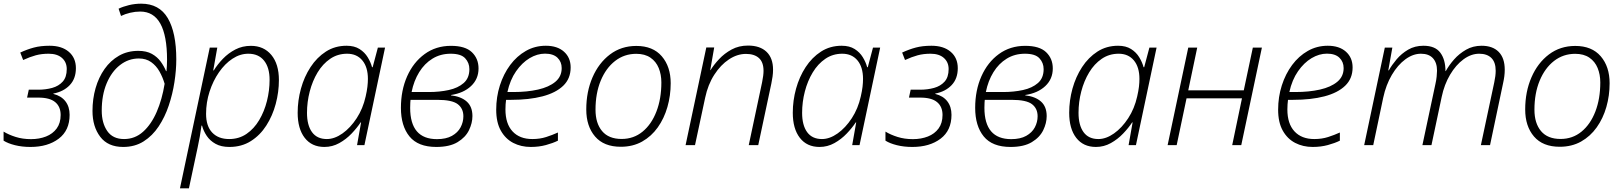

<svg xmlns="http://www.w3.org/2000/svg" viewBox="-20 -790 8833 1045"><path d="M146 9.8Q99.6 9.8 61.5 0.2Q23.4 -9.3 -0.5 -24.4V-73.7Q27.3 -56.6 65.2 -44.7Q103 -32.7 148.9 -32.7Q193.8 -32.7 230.5 -47.1Q267.1 -61.5 288.6 -90.8Q310.1 -120.1 310.1 -164.1Q310.1 -209.5 280.5 -234.1Q251 -258.8 188.5 -258.8H127.4L136.7 -301.8H188.5Q228.5 -301.8 263.9 -311.5Q299.3 -321.3 321.3 -345.7Q343.3 -370.1 343.3 -414.1Q343.3 -451.7 317.4 -474.6Q291.5 -497.6 245.1 -497.6Q206.1 -497.6 174.6 -489Q143.1 -480.5 106 -463.4L90.3 -503.9Q127.9 -521.5 164.6 -531.2Q201.2 -541 250 -541Q315.9 -541 354.5 -508.1Q393.1 -475.1 393.1 -418.9Q393.1 -361.8 359.6 -326.7Q326.2 -291.5 270.5 -280.8V-278.8Q313.5 -268.1 336.2 -238.5Q358.9 -209 358.9 -165Q358.9 -80.1 299.6 -35.2Q240.2 9.8 146 9.8Z M650.4 9.8Q567.4 9.8 525.4 -45.7Q483.4 -101.1 483.4 -186Q483.4 -251.5 500.2 -310.3Q517.1 -369.1 549.3 -414.8Q581.5 -460.4 627.7 -486.8Q673.8 -513.2 732.9 -513.2Q777.3 -513.2 806.9 -496.6Q836.4 -480 854.7 -454.6Q873 -429.2 883.8 -402.8H886.2Q887.2 -413.6 888.2 -430.7Q889.2 -447.8 889.2 -464.4Q889.2 -727.1 743.2 -727.1Q715.8 -727.1 688.2 -720.5Q660.6 -713.9 638.7 -703.1L625.5 -742.7Q649.9 -754.4 682.1 -762.2Q714.4 -770 748.5 -770Q846.7 -770 893.1 -691.4Q939.5 -612.8 939.5 -466.8Q939.5 -408.2 929.4 -343Q919.4 -277.8 898.4 -215.3Q877.4 -152.8 843.5 -101.8Q809.6 -50.8 761.7 -20.5Q713.9 9.8 650.4 9.8ZM655.3 -33.2Q714.4 -33.2 758.8 -73Q803.2 -112.8 832.8 -180.9Q862.3 -249 876 -334Q865.7 -369.6 847.9 -401.1Q830.1 -432.6 802.5 -452.1Q774.9 -471.7 735.8 -471.7Q679.2 -471.7 633.3 -436Q587.4 -400.4 560.5 -336.4Q533.7 -272.5 533.7 -188Q533.7 -120.6 563.7 -76.9Q593.8 -33.2 655.3 -33.2Z M959.5 234.9 1121.6 -530.8H1162.6L1140.6 -406.7H1143.6Q1164.1 -439.9 1193.6 -470.5Q1223.1 -501 1261.2 -520.8Q1299.3 -540.5 1345.7 -540.5Q1415.5 -540.5 1456.8 -491Q1498 -441.4 1498 -354.5Q1498 -289.1 1480.7 -224.4Q1463.4 -159.7 1429.4 -106.7Q1395.5 -53.7 1345.2 -22Q1294.9 9.8 1228.5 9.8Q1183.6 9.8 1153.3 -7.1Q1123 -23.9 1105.2 -50.5Q1087.4 -77.1 1079.6 -106.4H1076.7Q1073.2 -79.1 1067.4 -46.4Q1061.5 -13.7 1055.7 12.7L1008.3 234.9ZM1227.1 -33.2Q1280.8 -33.2 1321.8 -61.3Q1362.8 -89.4 1390.6 -136.2Q1418.5 -183.1 1432.9 -240.2Q1447.3 -297.4 1447.3 -355.5Q1447.3 -422.4 1417.2 -460Q1387.2 -497.6 1331.5 -497.6Q1286.6 -497.6 1245.4 -470.5Q1204.1 -443.4 1171.9 -396.7Q1139.6 -350.1 1120.6 -291.5Q1101.6 -232.9 1101.6 -170.4Q1101.6 -103.5 1135 -68.4Q1168.5 -33.2 1227.1 -33.2Z M1745.6 9.8Q1676.8 9.8 1638.4 -39.8Q1600.1 -89.4 1600.1 -176.3Q1600.1 -242.7 1617.9 -307.4Q1635.7 -372.1 1670.2 -424.8Q1704.6 -477.5 1753.9 -509.3Q1803.2 -541 1866.2 -541Q1908.7 -541 1936.8 -523.2Q1964.8 -505.4 1981.2 -478.5Q1997.6 -451.7 2004.9 -424.3H2008.3L2036.6 -530.8H2075.7L1963.4 0H1923.3L1945.3 -124H1942.9Q1923.3 -94.2 1893.8 -63.2Q1864.3 -32.2 1826.7 -11.2Q1789.1 9.8 1745.6 9.8ZM1758.8 -33.2Q1800.8 -33.2 1844 -63.7Q1887.2 -94.2 1921.4 -146.7Q1955.6 -199.2 1970.2 -265.1Q1977.1 -294.9 1979.7 -317.9Q1982.4 -340.8 1982.4 -360.4Q1982.4 -424.8 1952.1 -461.2Q1921.9 -497.6 1869.1 -497.6Q1817.9 -497.6 1777.3 -470Q1736.8 -442.4 1708.7 -396Q1680.7 -349.6 1665.8 -292.2Q1650.9 -234.9 1650.9 -175.8Q1650.9 -108.4 1678.2 -70.8Q1705.6 -33.2 1758.8 -33.2Z M2354.5 9.8Q2255.4 9.8 2208.7 -47.4Q2162.1 -104.5 2162.1 -203.1Q2162.1 -298.3 2196 -374.8Q2230 -451.2 2291.3 -495.8Q2352.5 -540.5 2434.6 -540.5Q2512.2 -540.5 2548.3 -505.9Q2584.5 -471.2 2584.5 -417.5Q2584.5 -359.9 2543.7 -321.5Q2502.9 -283.2 2434.6 -272.9V-271Q2489.7 -264.6 2520.5 -237.1Q2551.3 -209.5 2551.3 -158.2Q2551.3 -120.1 2532.5 -81.3Q2513.7 -42.5 2470.5 -16.4Q2427.2 9.8 2354.5 9.8ZM2220.2 -289.1H2314.5Q2372.1 -289.1 2422.4 -300Q2472.7 -311 2503.7 -338.1Q2534.7 -365.2 2534.7 -413.6Q2534.7 -448.2 2511.7 -472.9Q2488.8 -497.6 2433.1 -497.6Q2377.4 -497.6 2334 -470.9Q2290.5 -444.3 2261.5 -397.2Q2232.4 -350.1 2220.2 -289.1ZM2358.4 -32.7Q2407.7 -32.7 2439.7 -50.5Q2471.7 -68.4 2486.8 -96.9Q2502 -125.5 2502 -157.2Q2502 -199.7 2471.2 -223.1Q2440.4 -246.6 2360.4 -246.6H2214.4Q2213.9 -241.2 2213.1 -230.5Q2212.4 -219.7 2212.4 -203.1Q2212.4 -32.7 2358.4 -32.7Z M2868.7 9.8Q2815.9 9.8 2773.4 -12.2Q2731 -34.2 2705.8 -79.1Q2680.7 -124 2680.7 -192.9Q2680.7 -262.2 2700.7 -325Q2720.7 -387.7 2756.8 -436.3Q2793 -484.9 2842.3 -512.9Q2891.6 -541 2950.7 -541Q3013.7 -541 3049.8 -508.5Q3085.9 -476.1 3085.9 -422.9Q3085.9 -362.3 3045.7 -323.5Q3005.4 -284.7 2932.6 -265.6Q2859.9 -246.6 2761.7 -246.6H2734.4Q2732.9 -236.8 2731.9 -222.4Q2731 -208 2731 -194.3Q2731 -116.7 2769.5 -75Q2808.1 -33.2 2877.4 -33.2Q2918.5 -33.2 2952.6 -44.2Q2986.8 -55.2 3016.6 -68.8V-24.4Q2988.8 -10.7 2951.2 -0.5Q2913.6 9.8 2868.7 9.8ZM2741.7 -289.1H2774.4Q2849.1 -289.1 2908.4 -302.5Q2967.8 -315.9 3002.4 -344.7Q3037.1 -373.5 3037.1 -419.4Q3037.1 -453.6 3014.2 -475.8Q2991.2 -498 2946.3 -498Q2903.8 -498 2862.5 -473.4Q2821.3 -448.7 2788.8 -402.1Q2756.3 -355.5 2741.7 -289.1Z M3358.9 8.8Q3266.6 8.8 3218.8 -47.1Q3170.9 -103 3170.9 -194.3Q3170.9 -290.5 3204.8 -368.9Q3238.8 -447.3 3300 -493.7Q3361.3 -540 3443.4 -540Q3533.7 -540 3582 -483.6Q3630.4 -427.2 3630.4 -336.9Q3630.4 -269.5 3612.5 -207.5Q3594.7 -145.5 3560.1 -96.7Q3525.4 -47.9 3474.9 -19.5Q3424.3 8.8 3358.9 8.8ZM3363.3 -33.7Q3428.7 -33.7 3477.3 -73.5Q3525.9 -113.3 3552.7 -182.9Q3579.6 -252.4 3579.6 -341.3Q3579.6 -384.3 3565.2 -419.7Q3550.8 -455.1 3520.3 -476.1Q3489.7 -497.1 3442.9 -497.1Q3377.9 -497.1 3327.9 -458.3Q3277.8 -419.4 3249.5 -350.8Q3221.2 -282.2 3221.2 -192.9Q3221.2 -119.1 3257.1 -76.4Q3293 -33.7 3363.3 -33.7Z M3711.4 0 3824.2 -531.7H3867.2L3845.7 -408.2H3847.2Q3864.7 -437 3893.6 -468Q3922.4 -499 3961.9 -520.5Q4001.5 -542 4051.3 -542Q4116.2 -542 4151.9 -508.1Q4187.5 -474.1 4187.5 -410.6Q4187.5 -392.6 4184.8 -373Q4182.1 -353.5 4178.2 -335.4L4106.9 0H4055.2L4127.9 -342.3Q4135.7 -380.4 4135.7 -404.3Q4135.7 -451.2 4110.8 -473.9Q4085.9 -496.6 4040 -496.6Q3992.7 -496.6 3947.5 -466.8Q3902.3 -437 3867.7 -383.3Q3833 -329.6 3817.9 -257.8L3762.7 0Z M4440.4 9.8Q4371.6 9.8 4333.3 -39.8Q4294.9 -89.4 4294.9 -176.3Q4294.9 -242.7 4312.7 -307.4Q4330.6 -372.1 4365 -424.8Q4399.4 -477.5 4448.7 -509.3Q4498 -541 4561 -541Q4603.5 -541 4631.6 -523.2Q4659.7 -505.4 4676 -478.5Q4692.4 -451.7 4699.7 -424.3H4703.1L4731.4 -530.8H4770.5L4658.2 0H4618.2L4640.1 -124H4637.7Q4618.2 -94.2 4588.6 -63.2Q4559.1 -32.2 4521.5 -11.2Q4483.9 9.8 4440.4 9.8ZM4453.6 -33.2Q4495.6 -33.2 4538.8 -63.7Q4582 -94.2 4616.2 -146.7Q4650.4 -199.2 4665 -265.1Q4671.9 -294.9 4674.6 -317.9Q4677.2 -340.8 4677.2 -360.4Q4677.2 -424.8 4647 -461.2Q4616.7 -497.6 4564 -497.6Q4512.7 -497.6 4472.2 -470Q4431.6 -442.4 4403.6 -396Q4375.5 -349.6 4360.6 -292.2Q4345.7 -234.9 4345.7 -175.8Q4345.7 -108.4 4373 -70.8Q4400.4 -33.2 4453.6 -33.2Z M4945.8 9.8Q4899.4 9.8 4861.3 0.2Q4823.2 -9.3 4799.3 -24.4V-73.7Q4827.1 -56.6 4865 -44.7Q4902.8 -32.7 4948.7 -32.7Q4993.7 -32.7 5030.3 -47.1Q5066.9 -61.5 5088.4 -90.8Q5109.9 -120.1 5109.9 -164.1Q5109.9 -209.5 5080.3 -234.1Q5050.8 -258.8 4988.3 -258.8H4927.2L4936.5 -301.8H4988.3Q5028.3 -301.8 5063.7 -311.5Q5099.1 -321.3 5121.1 -345.7Q5143.1 -370.1 5143.1 -414.1Q5143.1 -451.7 5117.2 -474.6Q5091.3 -497.6 5044.9 -497.6Q5005.9 -497.6 4974.4 -489Q4942.9 -480.5 4905.8 -463.4L4890.1 -503.9Q4927.7 -521.5 4964.4 -531.2Q5001 -541 5049.8 -541Q5115.7 -541 5154.3 -508.1Q5192.9 -475.1 5192.9 -418.9Q5192.9 -361.8 5159.4 -326.7Q5126 -291.5 5070.3 -280.8V-278.8Q5113.3 -268.1 5136 -238.5Q5158.7 -209 5158.7 -165Q5158.7 -80.1 5099.4 -35.2Q5040 9.8 4945.8 9.8Z M5480 9.8Q5380.9 9.8 5334.2 -47.4Q5287.6 -104.5 5287.6 -203.1Q5287.6 -298.3 5321.5 -374.8Q5355.5 -451.2 5416.7 -495.8Q5478 -540.5 5560.1 -540.5Q5637.7 -540.5 5673.8 -505.9Q5710 -471.2 5710 -417.5Q5710 -359.9 5669.2 -321.5Q5628.4 -283.2 5560.1 -272.9V-271Q5615.2 -264.6 5646 -237.1Q5676.8 -209.5 5676.8 -158.2Q5676.8 -120.1 5658 -81.3Q5639.2 -42.5 5595.9 -16.4Q5552.7 9.8 5480 9.8ZM5345.7 -289.1H5439.9Q5497.6 -289.1 5547.9 -300Q5598.1 -311 5629.2 -338.1Q5660.2 -365.2 5660.2 -413.6Q5660.2 -448.2 5637.2 -472.9Q5614.3 -497.6 5558.6 -497.6Q5502.9 -497.6 5459.5 -470.9Q5416 -444.3 5387 -397.2Q5357.9 -350.1 5345.7 -289.1ZM5483.9 -32.7Q5533.2 -32.7 5565.2 -50.5Q5597.2 -68.4 5612.3 -96.9Q5627.4 -125.5 5627.4 -157.2Q5627.4 -199.7 5596.7 -223.1Q5565.9 -246.6 5485.8 -246.6H5339.8Q5339.4 -241.2 5338.6 -230.5Q5337.9 -219.7 5337.9 -203.1Q5337.9 -32.7 5483.9 -32.7Z M5944.8 9.8Q5876 9.8 5837.6 -39.8Q5799.3 -89.4 5799.3 -176.3Q5799.3 -242.7 5817.1 -307.4Q5835 -372.1 5869.4 -424.8Q5903.8 -477.5 5953.1 -509.3Q6002.4 -541 6065.4 -541Q6107.9 -541 6136 -523.2Q6164.1 -505.4 6180.4 -478.5Q6196.8 -451.7 6204.1 -424.3H6207.5L6235.8 -530.8H6274.9L6162.6 0H6122.6L6144.5 -124H6142.1Q6122.6 -94.2 6093 -63.2Q6063.5 -32.2 6025.9 -11.2Q5988.3 9.8 5944.8 9.8ZM5958 -33.2Q6000 -33.2 6043.2 -63.7Q6086.4 -94.2 6120.6 -146.7Q6154.8 -199.2 6169.4 -265.1Q6176.3 -294.9 6179 -317.9Q6181.6 -340.8 6181.6 -360.4Q6181.6 -424.8 6151.4 -461.2Q6121.1 -497.6 6068.4 -497.6Q6017.1 -497.6 5976.6 -470Q5936 -442.4 5908 -396Q5879.9 -349.6 5865 -292.2Q5850.1 -234.9 5850.1 -175.8Q5850.1 -108.4 5877.4 -70.8Q5904.8 -33.2 5958 -33.2Z M6335 0 6447.3 -530.8H6496.1L6447.3 -298.3H6749.5L6798.8 -530.8H6848.1L6735.8 0H6686.5L6739.7 -254.9H6438L6384.3 0Z M7124.5 9.8Q7071.8 9.8 7029.3 -12.2Q6986.8 -34.2 6961.7 -79.1Q6936.5 -124 6936.5 -192.9Q6936.5 -262.2 6956.5 -325Q6976.6 -387.7 7012.7 -436.3Q7048.8 -484.9 7098.1 -512.9Q7147.5 -541 7206.5 -541Q7269.5 -541 7305.7 -508.5Q7341.8 -476.1 7341.8 -422.9Q7341.8 -362.3 7301.5 -323.5Q7261.2 -284.7 7188.5 -265.6Q7115.7 -246.6 7017.6 -246.6H6990.2Q6988.8 -236.8 6987.8 -222.4Q6986.8 -208 6986.8 -194.3Q6986.8 -116.7 7025.4 -75Q7064 -33.2 7133.3 -33.2Q7174.3 -33.2 7208.5 -44.2Q7242.7 -55.2 7272.5 -68.8V-24.4Q7244.6 -10.7 7207 -0.5Q7169.4 9.8 7124.5 9.8ZM6997.6 -289.1H7030.3Q7105 -289.1 7164.3 -302.5Q7223.6 -315.9 7258.3 -344.7Q7293 -373.5 7293 -419.4Q7293 -453.6 7270 -475.8Q7247.1 -498 7202.1 -498Q7159.7 -498 7118.4 -473.4Q7077.1 -448.7 7044.7 -402.1Q7012.2 -355.5 6997.6 -289.1Z M7404.8 0 7517.1 -530.8H7558.1L7536.1 -407.2H7539.1Q7555.2 -436 7581.5 -467.3Q7607.9 -498.5 7644.3 -519.8Q7680.7 -541 7727.5 -541Q7791 -541 7819.1 -503.4Q7847.2 -465.8 7847.2 -403.3H7849.1Q7866.2 -434.6 7894 -466.3Q7921.9 -498 7959.5 -519.5Q7997.1 -541 8043.9 -541Q8104 -541 8137 -507.6Q8169.9 -474.1 8169.9 -410.6Q8169.9 -392.6 8167.5 -374Q8165 -355.5 8160.6 -335.9L8089.8 0H8040L8112.8 -341.8Q8120.6 -377.9 8120.6 -404.8Q8120.6 -451.2 8097.2 -474.4Q8073.7 -497.6 8030.8 -497.6Q7986.8 -497.6 7945.3 -467Q7903.8 -436.5 7872.3 -383.3Q7840.8 -330.1 7826.7 -262.7L7771 0H7721.7L7792.5 -332.5Q7797.4 -354 7799.3 -373.3Q7801.3 -392.6 7801.3 -405.3Q7801.3 -448.7 7779.1 -473.1Q7756.8 -497.6 7713.9 -497.6Q7670.4 -497.6 7628.9 -467Q7587.4 -436.5 7555.4 -382.3Q7523.4 -328.1 7508.3 -257.8L7454.1 0Z M8469.2 8.8Q8377 8.8 8329.1 -47.1Q8281.2 -103 8281.2 -194.3Q8281.2 -290.5 8315.2 -368.9Q8349.1 -447.3 8410.4 -493.7Q8471.7 -540 8553.7 -540Q8644 -540 8692.4 -483.6Q8740.7 -427.2 8740.7 -336.9Q8740.7 -269.5 8722.9 -207.5Q8705.1 -145.5 8670.4 -96.7Q8635.7 -47.9 8585.2 -19.5Q8534.7 8.8 8469.2 8.8ZM8473.6 -33.7Q8539.1 -33.7 8587.6 -73.5Q8636.2 -113.3 8663.1 -182.9Q8689.9 -252.4 8689.9 -341.3Q8689.9 -384.3 8675.5 -419.7Q8661.1 -455.1 8630.6 -476.1Q8600.1 -497.1 8553.2 -497.1Q8488.3 -497.1 8438.2 -458.3Q8388.2 -419.4 8359.9 -350.8Q8331.5 -282.2 8331.5 -192.9Q8331.5 -119.1 8367.4 -76.4Q8403.3 -33.7 8473.6 -33.7Z"/></svg>

Font: Open Sans Light
Style: Italic
Weight: 300
Italic angle: -12°
Designer: Monotype Design Team
Foundry: Monotype Imaging Inc.
Version: Version 3.003; ttfautohint (v1.8.4)